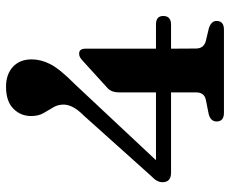

<svg xmlns="http://www.w3.org/2000/svg" viewBox="-83 -680 763 637"><g transform="rotate(-90 298.5 -361.5)"><path d="M310.5 -349.5Q310.5 -372 324 -385.5L412.5 -466Q421.5 -474.5 427 -477.5Q432.5 -480.5 439 -480.5Q455.5 -480.5 455.5 -459.5V-225.5H536Q564 -225.5 564 -201.5Q564 -175.5 535 -175.5H455.5L456 -93Q456 -66.5 481.5 -60L523.5 -50Q547.5 -42 547.5 -24.5Q547.5 0 518.5 0H243Q214 0 214 -24.5Q214 -44 238 -50.5L285.5 -60Q310.5 -65 310.5 -92.5V-175.5H44Q12.5 -175.5 12.5 -204Q12.5 -213 17.2 -222Q22 -231 34 -242.5L233.5 -465Q270 -501 270 -532Q270 -551.5 260.5 -566.8Q251 -582 241.5 -599Q232 -616 232 -639.5Q232 -675 256.8 -699Q281.5 -723 329 -723Q370.5 -723 395.2 -700.2Q420 -677.5 420 -638Q420 -607 404 -575.8Q388 -544.5 338.5 -495.5L85.5 -225.5H310.5Z"/></g></svg>

Font: Fraunces 72pt S050 SemiBold
Style: Regular
Weight: 600
Version: Version 1.000; ttfautohint (v1.8.3)